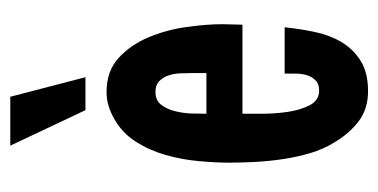

<svg xmlns="http://www.w3.org/2000/svg" viewBox="-201 -523 735 373"><g transform="rotate(-90 166.5 -336.5)"><path d="M300 -151Q297 -122 291 -93Q285 -64 271.5 -41Q258 -18 235 -3.5Q212 11 176 11Q141 11 117 -7.5Q93 -26 76 -55Q63 -76 55.5 -101.5Q48 -127 44 -153.5Q40 -180 38.5 -207Q37 -234 37 -258Q37 -285 40 -318Q43 -351 52 -382.5Q61 -414 78 -440.5Q95 -467 122 -482Q134 -489 147 -493Q160 -497 174 -497Q215 -497 240.5 -473.5Q266 -450 280.5 -415.5Q295 -381 300.5 -342Q306 -303 306 -272Q306 -262 305.5 -252.5Q305 -243 305 -233H132Q132 -221 132 -196Q132 -171 135.5 -146Q139 -121 148.5 -102.5Q158 -84 177 -84Q190 -84 197 -91Q204 -98 207 -108Q210 -118 210 -130Q210 -142 210 -151ZM211 -333Q211 -342 210.5 -354Q210 -366 206.5 -376.5Q203 -387 195.5 -394.5Q188 -402 175 -402Q158 -402 149.5 -391Q141 -380 137 -364Q133 -348 132.5 -331.5Q132 -315 132 -303H211ZM70 -684H165L203 -538H139Z"/></g></svg>

Font: Osterbar
Style: Regular
Weight: 500
Width: 3
Designer: Peter Wiegel, Basierend auf Erbar schmal-halbfette Grotesk v. Jacob Erbar
Foundry: Peter Wiegel
Version: Version 1.0